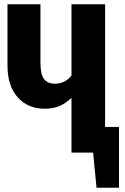

<svg xmlns="http://www.w3.org/2000/svg" viewBox="-20 -713 582 897"><path d="M536 -120V164H431L415 0H314V-256Q287 -230 257.5 -217.5Q228 -205 189 -205Q111 -205 63 -258Q15 -311 15 -407V-693H169V-420Q169 -365 186 -343.5Q203 -322 236 -322Q284 -322 314 -360V-693H471V-120Z"/></svg>

Font: Fira Sans Extra Condensed
Style: Bold
Weight: 700
Width: 1
Designer: Carrois Corporate & Edenspiekermann AG
Foundry: Carrois Corporate GbR & Edenspiekermann AG
Version: Version 4.203